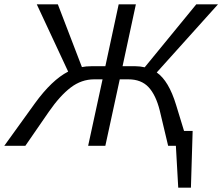

<svg xmlns="http://www.w3.org/2000/svg" viewBox="-25 -678 1034 893"><path d="M794 -190 831 -69H871L863 195H804L793 0H757L718 -164Q700 -236 666 -272.5Q632 -309 572 -309H532L465 0H385L452 -309H413Q354 -309 304 -271Q254 -233 202 -158L93 0H-5L137 -197Q216 -306 292 -345L146 -658H244L356 -366Q375 -370 400 -370H465L527 -658H607L545 -370H605Q626 -370 648 -365L888 -658H989L704 -341Q760 -302 794 -190Z"/></svg>

Font: EauTest Medium
Style: Italic
Weight: 500
Italic angle: -12°
Designer: Christian Thalmann (Catharsis Fonts)
Version: Version 0.001;PS 000.001;hotconv 1.0.88;makeotf.lib2.5.64775